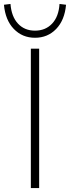

<svg xmlns="http://www.w3.org/2000/svg" viewBox="-59 -951 354 971"><path d="M97 0V-705H139V0ZM118 -760Q54 -760 11 -804.5Q-32 -849 -39 -927L-6 -931Q-1 -867 32 -831.5Q65 -796 118 -796Q171 -796 204.5 -831.5Q238 -867 242 -931L275 -927Q268 -849 225 -804.5Q182 -760 118 -760Z"/></svg>

Font: Mulish ExtraLight ExtraLight
Style: Regular
Weight: 250
Version: Version 3.603